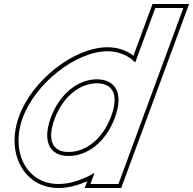

<svg xmlns="http://www.w3.org/2000/svg" viewBox="-20 -869 964 959"><path d="M94 -282C157.1 -453 358.7 -612 516.1 -613C573.6 -613 621.1 -591.8 655.3 -556.7L729.9 -759L755.7 -829H895.7L869.9 -759L695.3 -285.6L694 -282L597.4 -20L571.6 50H431.6L452 -5.5C392.2 29.4 329.3 50.4 271.6 50C112.6 50 30.9 -111 94 -282ZM234 -282C190.1 -163 227.8 -89 323.2 -90C417.7 -90 508.3 -160.8 552 -276.6L554 -282C597.5 -400 560.1 -472 464.4 -473C369.4 -473 277.5 -400 234 -282ZM75.2 -288.9C60 -247.6 52.7 -206.6 52.6 -167.8C52.4 -37.2 136.5 70 271.5 70C318.6 70.3 367.6 57.5 415.4 36L402.9 70H585.5L924.4 -849H741.8L646.6 -591C610.1 -618.4 566.8 -633 516 -633C347.3 -631.9 141 -467.1 75.2 -288.9ZM252.8 -275.1C294.2 -387.5 380.3 -453 464.3 -453C480.2 -452.8 493.9 -450.4 505 -446.3C549.1 -430.2 569.4 -381.5 535.2 -288.9L533.3 -283.6C491.7 -173.5 407.3 -110 323.1 -110C306.6 -109.8 293 -112.1 281.8 -116.2C238.8 -132.1 218.4 -182 252.8 -275.1Z"/></svg>

Font: Nordica Plus
Style: NordicaClassicRgOblOl
Weight: 500
Version: Version 1.01